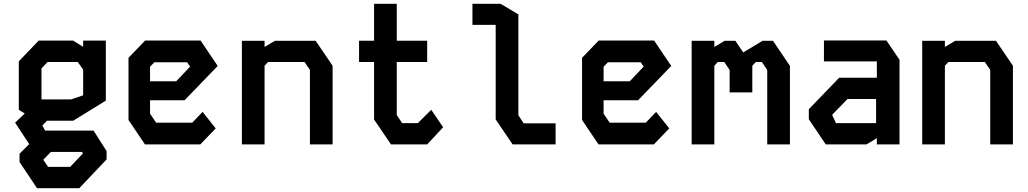

<svg xmlns="http://www.w3.org/2000/svg" viewBox="-20 -764 5440 1016"><path d="M249 40H414L419 47.5L351.5 119H234.5L209 81.5ZM199.5 -402 231.5 -436H391.5L420 -395.5V-259.5L356 -238H199.5ZM367 -125 540 -231.5V-549H420V-516.5L367 -549H184.5L79.5 -439.5V-183L111 -163.5L60 -115L134.5 -1.5L83.5 49.5V93.5L176 232H399.5L544 79.5V35.5L475 -73H219L204 -99.5L228.5 -125Z M748 -549.5 660 -458V-129L747 0H1040L1121.5 -84.5L1052 -172L997.5 -115H806L774 -162.5V-233.5H956.5L1132 -415L1041.5 -549.5ZM774 -411 797 -434.5H970.5L986 -411.5L912.5 -334H774Z M1260 -548V0H1380V-416L1398.5 -436H1591.5L1620 -394V0H1740V-416L1650.5 -548H1434.5L1380 -515.5V-548Z M1959.5 -744H2079.5V-548.5H2240.5V-436H2079.5V-155.5L2108 -112.5H2191L2262 -183L2325 -90.5L2240.5 0H2049L1959.5 -131.5V-436H1880V-548.5H1959.5Z M2480 -744H2628.5L2723 -688V-154L2751 -111.5H2920V0H2692.5L2603 -132V-632.5H2480Z M3148 -549.5 3060 -458V-129L3147 0H3440L3521.5 -84.5L3452 -172L3397.5 -115H3206L3174 -162.5V-233.5H3356.5L3532 -415L3441.5 -549.5ZM3174 -411 3197 -434.5H3370.5L3386 -411.5L3312.5 -334H3174Z M3640 -548V0H3760V-416L3778.5 -436H3812.5L3841 -393.5V-275H3961V-416L3979.5 -436H4011.5L4040 -393.5V0H4160V-415.5L4070.5 -548H4015L3913 -486.5L3871.5 -548H3814L3760 -515.5V-548Z M4340 -550V-439H4620V-352.5H4420.5L4260 -186V-133L4349.5 0H4565.5L4620 -33V0H4740V-447.5L4670.5 -550ZM4384 -155V-157L4464.5 -240H4616V-112.5H4403.5Z M4860 -548V0H4980V-416L4998.5 -436H5191.5L5220 -394V0H5340V-416L5250.5 -548H5034.5L4980 -515.5V-548Z"/></svg>

Font: Kode Mono
Style: Regular
Weight: 400
Monospace: yes
Designer: Isa Ozler
Foundry: Kadena LLC
Version: Version 1.000;gftools[0.9.28]